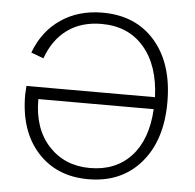

<svg xmlns="http://www.w3.org/2000/svg" viewBox="-50 -721 794 781"><g transform="rotate(5 347.0 -330.0)"><path d="M338 -670Q474 -670 553 -578.5Q632 -487 632 -330Q632 -174 552.5 -82Q473 10 338 10Q209 10 131 -76Q53 -162 53 -310Q53 -320 55 -346H580Q575 -476 511 -550Q447 -624 338 -624Q256 -624 199 -583Q142 -542 114 -464L63 -483Q96 -572 168 -621Q240 -670 338 -670ZM341 -36Q446 -36 509 -104Q572 -172 579 -297H108V-295Q108 -176 173 -106Q238 -36 341 -36Z"/></g></svg>

Font: Elaine Sans Light
Style: Regular
Weight: 300
Designer: Wei Huang
Foundry: Wei Huang
Version: Version 2.001;December 24, 2019;FontCreator 12.0.0.2547 64-b